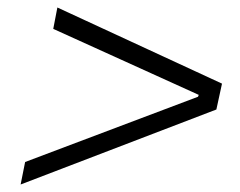

<svg xmlns="http://www.w3.org/2000/svg" viewBox="-20 -617 640 512"><path d="M35 -125 47 -185 508 -359 510 -364 122 -540 133 -597 572 -394 557 -325Z"/></svg>

Font: Mona Sans ExtraLight Light
Style: Italic
Weight: 300
Italic angle: -11.6951°
Version: Version 2.000